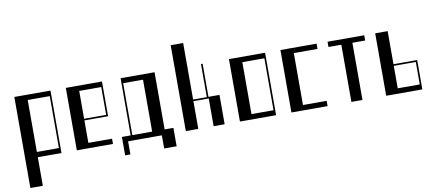

<svg xmlns="http://www.w3.org/2000/svg" viewBox="-85 -1124 3915 1726"><g transform="rotate(-10 1872.0 -261.5)"><path d="M70 -570H400V0H183.8V261H70ZM385 -48V-522H183.8V-48Z M540 -570H870V-253H653.8V-48H870V0H540ZM855 -268V-522H653.8V-268Z M1350 -48H1430V120H1316.2V0H1008V120H960V-48H1040V-570H1350ZM1236.2 -48V-522H1055V-48Z M1535 -784H1648.8V-268H1773.8V-570H1788.8V-268H1889.4V0H1788.8V-253H1648.8V0H1535Z M2029 -570H2359V0H2029ZM2344 -48V-522H2142.8V-48Z M2499 -570H2829V-522H2612.8V-48H2829V0H2499Z M3264 -570V-522H3147.4V0H3046.4V-522H2929V-570Z M3694 -268V0H3364V-570H3477.8V-268ZM3679 -48V-253H3477.8V-48Z"/></g></svg>

Font: Facade Sud
Style: Regular
Weight: 100
Designer: Éléonore Fines
Foundry: Velvetyne Type Foundry
Version: Version 1.001;Glyphs 3.2 (3202)